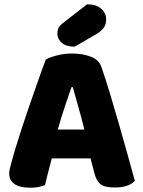

<svg xmlns="http://www.w3.org/2000/svg" viewBox="-20 -866 667 897"><path d="M403 -126H222Q212 -90 204.5 -59Q197 -28 190 -1Q176 4 160.5 7.5Q145 11 123 11Q72 11 47.5 -6.5Q23 -24 23 -55Q23 -69 27 -83Q31 -97 36 -116Q43 -143 55.5 -183.5Q68 -224 83 -270.5Q98 -317 115 -365.5Q132 -414 147 -457.5Q162 -501 174.5 -535.5Q187 -570 194 -588Q211 -598 245.5 -607Q280 -616 315 -616Q365 -616 403.5 -601.5Q442 -587 453 -555Q471 -504 492 -435Q513 -366 534 -292.5Q555 -219 575 -147.5Q595 -76 610 -21Q598 -7 574 1.5Q550 10 517 10Q468 10 449 -6Q430 -22 421 -57ZM314 -459Q300 -418 283 -368Q266 -318 250 -261H374Q360 -318 345.5 -368.5Q331 -419 320 -459ZM387 -846Q429 -846 452.5 -825.5Q476 -805 476 -775Q476 -755 466.5 -739Q457 -723 429 -706L329 -648Q289 -648 268.5 -666Q248 -684 248 -708Q248 -720 251.5 -731Q255 -742 271 -756Z"/></svg>

Font: Baloo Chettan 2 ExtraBold
Style: Regular
Weight: 800
Designer: Maithili Shingre, Unnati Kotecha and Ek Type
Foundry: Ek Type
Version: Version 1.640;hotconv 1.0.111;makeotfexe 2.5.65597; ttfautoh